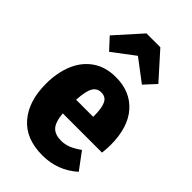

<svg xmlns="http://www.w3.org/2000/svg" viewBox="-253 -914 1017 1017"><g transform="rotate(45 255.5 -405.5)"><path d="M490 -216H196Q202 -153 225 -130Q248 -107 292 -107Q320 -107 346.5 -117.5Q373 -128 405 -151L475 -57Q391 18 277 18Q152 18 87 -58Q22 -134 22 -264Q22 -347 49 -412Q76 -477 129.5 -514Q183 -551 260 -551Q368 -551 431 -479.5Q494 -408 494 -275Q494 -250 490 -216ZM323 -324Q323 -382 309.5 -410.5Q296 -439 262 -439Q231 -439 215 -412.5Q199 -386 195 -317H323ZM139 -620 80 -684 210 -829H314L444 -684L385 -620L262 -713Z"/></g></svg>

Font: Fira Sans Condensed ExtraBold
Style: Regular
Weight: 800
Width: 3
Designer: Carrois Corporate & Edenspiekermann AG
Foundry: Carrois Corporate GbR & Edenspiekermann AG
Version: Version 4.203